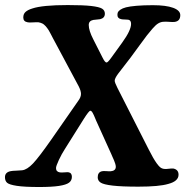

<svg xmlns="http://www.w3.org/2000/svg" viewBox="-27 -731 748 762"><path d="M414.6 -502 458 -562Q493.2 -610.8 493.2 -636.2Q493.2 -650.9 481.9 -652.8Q478.5 -653.3 468.3 -653.6Q458 -653.8 454.6 -654.8Q439 -657.7 439 -671.4Q439 -677.7 440.9 -682.4Q442.9 -687 450.9 -692.6Q459 -698.2 473.1 -701.9Q487.3 -705.6 514.6 -708Q542 -710.4 579.6 -710.4Q631.8 -710.4 660.2 -700Q688.5 -689.5 688.5 -670.9Q688.5 -647 666 -644Q658.2 -643.1 644.5 -644.3Q630.9 -645.5 620.1 -644.5Q609.9 -643.6 600.3 -637.7Q590.8 -631.8 578.1 -617.2Q565.4 -602.5 555.9 -590.3Q546.4 -578.1 525.9 -549.8Q505.4 -521.5 491.2 -502.4L441.9 -438.5Q428.2 -419.9 428.2 -410.6Q428.2 -403.8 439 -382.3L563.5 -137.2Q598.6 -67.4 616.7 -62.5Q625 -59.1 640.1 -61Q655.3 -63 661.6 -62Q681.6 -57.6 681.6 -37.6Q681.6 -11.7 640.6 -1Q604.5 9.8 522 9.8Q455.6 9.8 420.2 5.6Q384.8 1.5 372.8 -6.1Q360.8 -13.7 360.8 -27.3Q360.8 -47.4 377.4 -51.3Q381.8 -52.7 395 -51.8Q408.2 -50.8 412.6 -51.3Q432.6 -53.2 432.6 -69.3Q432.6 -73.7 430.4 -81.3Q428.2 -88.9 425.5 -94.7Q422.9 -100.6 419.2 -108.9Q415.5 -117.2 414.6 -119.6L354.5 -252.4Q353 -255.9 350.3 -262.5Q347.7 -269 345.7 -273.2Q343.8 -277.3 341.3 -282Q338.9 -286.6 336.4 -289.1Q334 -291.5 331.5 -291.5Q326.2 -291.5 306.6 -260.7L230.5 -139.6Q217.8 -120.1 206.5 -95.9Q195.3 -71.8 195.3 -64Q195.3 -49.3 210.4 -46.9Q215.3 -45.9 228.3 -46.9Q241.2 -47.9 244.6 -47.4Q258.3 -44.9 258.3 -29.3Q258.3 -14.6 247.1 -6.1Q235.8 2.4 207.3 6.8Q178.7 11.2 128.4 11.2Q70.3 11.2 40 6.6Q9.8 2 1.2 -5.6Q-7.3 -13.2 -7.3 -27.8Q-7.3 -47.4 15.6 -51.8Q22 -53.2 37.6 -53.7Q53.2 -54.2 61 -55.2Q80.6 -57.6 103.8 -82Q127 -106.4 175.3 -175.3L283.7 -331.1Q294.4 -345.2 294.4 -358.4Q294.4 -371.1 284.7 -389.6L189.5 -567.4Q187.5 -570.8 183.1 -579.3Q178.7 -587.9 177 -591.1Q175.3 -594.2 171.6 -601.3Q168 -608.4 166 -611.3Q164.1 -614.3 160.4 -619.4Q156.7 -624.5 154.3 -627Q151.9 -629.4 148.2 -632.8Q144.5 -636.2 141.1 -637.7Q137.7 -639.2 133.8 -640.6Q129.9 -642.1 125.5 -642.6Q118.7 -643.1 102.8 -642.1Q86.9 -641.1 82.5 -642.6Q65.4 -645.5 65.4 -661.6Q65.4 -675.8 74.5 -683.8Q83.5 -691.9 101.1 -697.3Q141.6 -710.9 241.7 -710.9Q302.7 -710.9 334.7 -707.3Q366.7 -703.6 377.9 -696.8Q389.2 -689.9 389.2 -676.8Q389.2 -659.2 370.1 -654.8Q363.8 -653.8 354.5 -653.1Q345.2 -652.3 343.3 -651.9Q325.2 -648.4 325.2 -631.8Q325.2 -609.9 343.3 -574.7L380.4 -501.5Q389.6 -482.9 396 -482.9Q400.9 -482.9 414.6 -502Z"/></svg>

Font: Cooper* SemiBold
Style: Italic
Weight: 600
Italic angle: -7°
Designer: Owen Earl
Foundry: indestructible type*
Version: Version 0.001